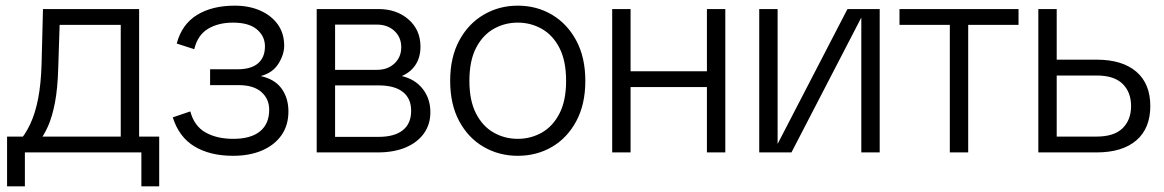

<svg xmlns="http://www.w3.org/2000/svg" viewBox="-20 -539 4118 679"><path d="M43 -33Q69 -62 87 -100.5Q105 -139 115 -191Q125 -243 127 -312L132 -507H472V-33H407V-451H160L192 -486L186 -300Q184 -227 174.5 -177Q165 -127 150 -93Q135 -59 114 -33ZM68 120H5V-56H94V0H68ZM53 0V-56H482V0ZM480 120V0H454V-56H543V120Z M804 12Q723 12 668 -21Q613 -54 591 -124L653 -145Q667 -93 707 -70.5Q747 -48 805 -48Q867 -48 899.5 -74.5Q932 -101 932 -151Q932 -189 904.5 -213.5Q877 -238 823 -238H723V-294H820Q868 -294 892.5 -315Q917 -336 917 -375Q917 -411 888.5 -435Q860 -459 804 -459Q752 -459 715.5 -437Q679 -415 667 -365L605 -385Q623 -453 676.5 -486Q730 -519 810 -519Q861 -519 900.5 -501.5Q940 -484 962.5 -452.5Q985 -421 985 -377Q985 -346 964.5 -313.5Q944 -281 902 -270Q952 -259 976 -225.5Q1000 -192 1000 -145Q1000 -96 975.5 -61Q951 -26 907 -7Q863 12 804 12Z M1100 0V-507H1318Q1383 -507 1425 -470Q1467 -433 1467 -374Q1467 -337 1450 -310.5Q1433 -284 1401 -270Q1448 -259 1475 -224.5Q1502 -190 1502 -142Q1502 -99 1479 -67Q1456 -35 1414.5 -17.5Q1373 0 1316 0ZM1165 -55H1319Q1375 -55 1404.5 -78.5Q1434 -102 1434 -147Q1434 -191 1404.5 -214Q1375 -237 1319 -237H1165ZM1165 -292H1313Q1351 -292 1375 -314.5Q1399 -337 1399 -372Q1399 -407 1375 -429.5Q1351 -452 1313 -452H1165Z M1811 12Q1745 12 1690.5 -19.5Q1636 -51 1604 -110.5Q1572 -170 1572 -253Q1572 -336 1604 -395.5Q1636 -455 1690.5 -487Q1745 -519 1811 -519Q1878 -519 1932 -487Q1986 -455 2018 -395.5Q2050 -336 2050 -253Q2050 -170 2018 -110.5Q1986 -51 1932 -19.5Q1878 12 1811 12ZM1811 -48Q1857 -48 1896 -70Q1935 -92 1958.5 -137.5Q1982 -183 1982 -253Q1982 -324 1958.5 -369.5Q1935 -415 1896 -437Q1857 -459 1811 -459Q1765 -459 1726 -437Q1687 -415 1663.5 -369.5Q1640 -324 1640 -253Q1640 -183 1663.5 -137.5Q1687 -92 1726 -70Q1765 -48 1811 -48Z M2480 0V-507H2545V0ZM2145 0V-507H2210V0ZM2181 -231V-287H2507V-231Z M2665 0V-507H2730V-30L2977 -507H3091V0H3026V-477L2779 0Z M3339 0V-477H3404V0ZM3161 -451V-507H3582V-451Z M3652 0V-507H3717V-328H3858Q3949 -328 3998.5 -285.5Q4048 -243 4048 -164Q4048 -85 3998.5 -42.5Q3949 0 3858 0ZM3717 -56H3858Q3920 -56 3950 -85.5Q3980 -115 3980 -164Q3980 -213 3950 -242.5Q3920 -272 3858 -272H3717Z"/></svg>

Font: TikTok Sans Light
Style: Regular
Weight: 300
Version: Version 4.000